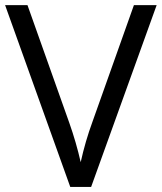

<svg xmlns="http://www.w3.org/2000/svg" viewBox="-20 -734 635 754"><path d="M337.9 0H255.9L0 -713.9H87.9L252 -252Q279.3 -174.8 296.9 -97.2Q314.9 -178.7 342.8 -254.9L505.9 -713.9H595.2Z"/></svg>

Font: OpenSansHebrew-Regular
Style: Regular
Weight: 400
Foundry: Ascender Corporation, Yanek Iontef
Version: Version 2.001;PS 002.001;hotconv 1.0.70;makeotf.lib2.5.58329